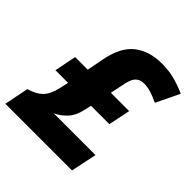

<svg xmlns="http://www.w3.org/2000/svg" viewBox="-202 -862 1000 1000"><g transform="rotate(45 297.5 -362.5)"><path d="M20 -135Q70 -149 97 -176.5Q124 -204 136 -259L147 -308H54L78 -429H171L189 -523Q210 -632 270 -678.5Q330 -725 421 -725Q476 -725 520.5 -712.5Q565 -700 602 -683L540 -554Q509 -569 482 -577.5Q455 -586 429 -586Q402 -586 384.5 -570Q367 -554 359 -515L341 -429H476L451 -308H316L306 -265Q296 -218 268 -188Q240 -158 206 -143H514L484 0H-7Z"/></g></svg>

Font: Noto Sans ExtraBold
Style: Italic
Weight: 800
Italic angle: -12°
Designer: Monotype Design Team
Foundry: Monotype Imaging Inc.
Version: Version 2.013; ttfautohint (v1.8.4.7-5d5b)